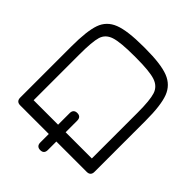

<svg xmlns="http://www.w3.org/2000/svg" viewBox="-162 -1061 1371 1371"><g transform="rotate(-45 523.5 -375.0)"><path d="M132.8 -750H650.4Q805.2 -750 879.4 -723.9Q953.6 -697.8 983.4 -621.8Q1013.2 -545.9 1013.2 -384.8V-365.2Q1013.2 -208.5 983.4 -132.3Q953.6 -56.2 878.4 -28.1Q803.2 0 650.4 0H132.8Q113.8 0 103.8 -10Q93.8 -20 93.8 -39.1V-710.9Q93.8 -730 103.8 -740Q113.8 -750 132.8 -750ZM919.4 -365.2V-384.8Q919.4 -524.4 900.6 -581.1Q881.8 -637.7 830.3 -653.3Q778.8 -668.9 650.4 -668.9H187.5V-81.1H650.4Q775.9 -81.1 828.6 -98.4Q881.3 -115.7 900.4 -172.9Q919.4 -230 919.4 -365.2ZM304.7 -345.7H7.8Q-11.2 -345.7 -21.2 -355.2Q-31.2 -364.7 -31.2 -383.8Q-31.2 -402.3 -21.2 -412.1Q-11.2 -421.9 7.8 -421.9H304.7Q323.7 -421.9 333.7 -412.1Q343.8 -402.3 343.8 -383.8Q343.8 -364.7 333.7 -355.2Q323.7 -345.7 304.7 -345.7Z"/></g></svg>

Font: Gyrochrome
Style: Regular
Weight: 400
Designer: David Moles
Foundry: David Moles
Version: Version 1.005;Glyphs 3.2.3 (3260)